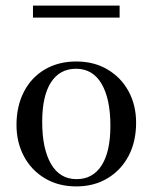

<svg xmlns="http://www.w3.org/2000/svg" viewBox="-20 -659 546 687"><path d="M253 8Q189 8 140.5 -21Q92 -50 65.5 -100Q39 -150 39 -212Q39 -279 65.5 -330.5Q92 -382 140.5 -410.5Q189 -439 253 -439Q317 -439 365.5 -410Q414 -381 440.5 -331.5Q467 -282 467 -220Q467 -153 440.5 -102Q414 -51 365.5 -21.5Q317 8 253 8ZM254 -18Q312 -18 343.5 -67Q375 -116 375 -209Q375 -305 343.5 -359Q312 -413 252 -413Q194 -413 162.5 -364.5Q131 -316 131 -223Q131 -127 162.5 -72.5Q194 -18 254 -18ZM98 -596V-639H408V-596Z"/></svg>

Font: Ibarra Real Nova Medium
Style: Regular
Weight: 500
Designer: Jose Maria Ribagorda & Octavio Pardo
Foundry: Jose Maria Ribagorda
Version: Version 2.000